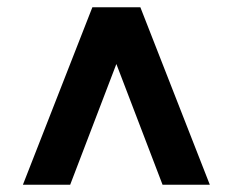

<svg xmlns="http://www.w3.org/2000/svg" viewBox="-20 -648 640 528"><path d="M43 -140 234 -628H366L557 -140H427L300 -472L173 -140Z"/></svg>

Font: Nunito Sans Black
Style: Regular
Weight: 900
Designer: Vernon Adams
Foundry: Vernon Adams
Version: Version 3.006; ttfautohint (v1.8.3)